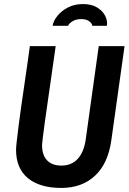

<svg xmlns="http://www.w3.org/2000/svg" viewBox="-20 -913 633 945"><path d="M282 12Q176 12 117.5 -36Q59 -84 59 -176Q59 -186 62.5 -218.5Q66 -251 72 -297.5Q78 -344 85.5 -396.5Q93 -449 100.5 -500Q108 -551 114 -593Q120 -635 123.5 -660.5Q127 -686 127 -686H254Q254 -686 250.5 -661Q247 -636 241 -594.5Q235 -553 228 -503Q221 -453 213.5 -402Q206 -351 200 -307.5Q194 -264 190.5 -234.5Q187 -205 187 -199Q187 -150 211.5 -124Q236 -98 282 -98Q332 -98 362.5 -131Q393 -164 402 -227L466 -686H593L528 -223Q512 -108 447.5 -48Q383 12 282 12ZM239 -786Q243 -811 263 -835.5Q283 -860 315 -876.5Q347 -893 388 -893Q430 -893 457.5 -876.5Q485 -860 497.5 -835.5Q510 -811 506 -786H434Q434 -797 419.5 -808Q405 -819 379 -819Q354 -819 336.5 -808Q319 -797 315 -786Z"/></svg>

Font: Archivo Narrow
Style: Bold Italic
Weight: 700
Italic angle: -8°
Designer: Hector Gatti
Foundry: Omnibus-Type
Version: Version 3.002